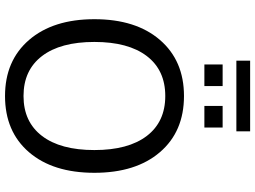

<svg xmlns="http://www.w3.org/2000/svg" viewBox="-150 -892 1050 791"><g transform="rotate(90 375.5 -496.0)"><path d="M375 8.8Q229.5 8.8 144 -90.3Q58.6 -189.5 58.6 -359.4Q58.6 -530.3 144 -629.4Q229.5 -728.5 375 -728.5Q521.5 -728.5 606.4 -629.4Q691.4 -530.3 691.4 -359.4Q691.4 -188.5 606.4 -89.8Q521.5 8.8 375 8.8ZM210.4 -575.2Q152.3 -499 152.3 -359.4Q152.3 -219.7 210.4 -143.6Q268.6 -67.4 375 -67.4Q481.4 -67.4 539.6 -143.6Q597.7 -219.7 597.7 -359.4Q597.7 -499 539.6 -575.2Q481.4 -651.4 375 -651.4Q268.6 -651.4 210.4 -575.2ZM229.5 -944.3V-1001H520.5V-944.3ZM245.1 -812.5V-887.7H334V-812.5ZM416 -812.5V-887.7H504.9V-812.5Z"/></g></svg>

Font: Min Sans
Style: Regular
Weight: 400
Designer: Jinseong-Kim, NotoSansCJK, Nunito
Foundry: Jinseong-Kim
Version: Version 1.400;Glyphs 3.1.2 (3151)